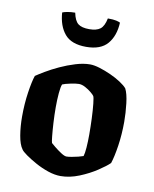

<svg xmlns="http://www.w3.org/2000/svg" viewBox="-81 -772 670 834"><g transform="rotate(10 254.0 -355.0)"><path d="M243 0Q217 0 187.5 -10Q158 -20 131 -35Q104 -50 85 -63.5Q66 -77 61 -85Q47 -104 40.5 -143Q34 -182 34 -226Q34 -282 41.5 -332.5Q49 -383 58 -409Q71 -418 97 -433.5Q123 -449 155.5 -464Q188 -479 222.5 -489.5Q257 -500 286 -500Q304 -500 328.5 -492.5Q353 -485 378.5 -473.5Q404 -462 424.5 -448.5Q445 -435 454 -424Q465 -403 470 -361Q475 -319 475 -280Q475 -225 467.5 -174.5Q460 -124 450 -94Q435 -79 401 -56.5Q367 -34 325 -17Q283 0 243 0ZM254 -88Q262 -88 276.5 -90.5Q291 -93 305 -96.5Q319 -100 327 -103Q331 -115 333 -141.5Q335 -168 335 -199Q335 -233 333.5 -270Q332 -307 329 -334.5Q326 -362 323 -367Q320 -372 308 -382Q296 -392 281 -400Q266 -408 253 -408Q241 -408 216.5 -403Q192 -398 181 -393Q176 -382 173.5 -353Q171 -324 171 -291Q171 -257 173 -222.5Q175 -188 177.5 -164Q180 -140 182 -135Q185 -132 199 -120.5Q213 -109 229 -98.5Q245 -88 254 -88ZM255 -572Q190 -572 160.5 -607Q131 -642 127 -701Q133 -704 148.5 -707Q164 -710 183 -710Q190 -675 206 -662.5Q222 -650 255 -650Q287 -650 303.5 -662.5Q320 -675 327 -710Q352 -710 364.5 -707Q377 -704 382 -701Q379 -642 349 -607Q319 -572 255 -572Z"/></g></svg>

Font: Texturina 72pt ExtraBold
Style: Regular
Weight: 800
Designer: Guillermo Torres Carreño
Foundry: Omnibus-Type
Version: Version 1.002; ttfautohint (v1.8.3)